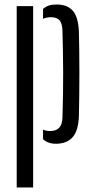

<svg xmlns="http://www.w3.org/2000/svg" viewBox="-20 -627 414 847"><path d="M53.7 200V-600H126.2V200ZM169.9 -55.1Q176.1 -52.2 183.9 -50.6Q191.6 -48.9 200.8 -48.9Q227.4 -48.9 241.1 -63.4Q254.9 -77.9 255.6 -110.2Q257.2 -163.2 258 -212.7Q258.8 -262.2 258.6 -309.2Q258.4 -356.2 257.6 -401.2Q256.8 -446.1 255.6 -489.8Q254.9 -522.5 243.2 -536.8Q231.5 -551.1 204.8 -551.1Q184.9 -551.1 169.9 -543.9V-587.7Q180.8 -597.4 194.8 -602.3Q208.8 -607.2 229 -607.2Q277.6 -607.2 301.8 -578.9Q325.9 -550.7 328.1 -484.7Q329.1 -451.3 329.6 -404.6Q330.2 -357.9 330.2 -306.2Q330.2 -254.4 329.6 -204.7Q329.1 -155.1 328.1 -115.7Q325.9 -50.2 300.2 -21.5Q274.4 7.2 225.8 7.2Q191.9 7.2 169.9 -12.9Z"/></svg>

Font: Big Shoulders Stencil Display SC Thin
Style: Regular
Weight: 100
Designer: Patric King
Foundry: XO Type Co
Version: Version 2.001